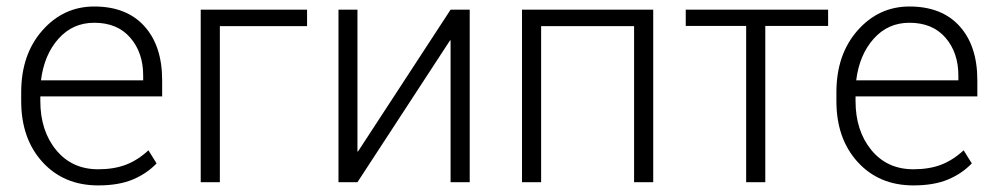

<svg xmlns="http://www.w3.org/2000/svg" viewBox="-20 -558 3052 588"><path d="M280.8 9.8Q175.3 9.8 110.1 -61.8Q44.9 -133.3 44.9 -248.5V-275.4Q44.9 -391.1 109.6 -464.6Q174.3 -538.1 268.6 -538.1Q367.7 -538.1 422.1 -477.8Q476.6 -417.5 476.6 -312.5V-262.7H103.5V-248.5Q103.5 -157.7 151.9 -98.6Q200.2 -39.6 280.8 -39.6Q329.1 -39.6 365.5 -53.5Q401.9 -67.4 434.6 -97.7L459.5 -57.6Q429.7 -26.4 386.7 -8.3Q343.8 9.8 280.8 9.8ZM268.6 -488.3Q202.6 -488.3 158.9 -439.2Q115.2 -390.1 105.5 -312H418.5V-326.7Q418.5 -397 378.9 -442.6Q339.4 -488.3 268.6 -488.3Z M920.4 -478H653.3V0H594.7V-528.3H920.4Z M1359.9 -528.3H1418.5V0H1359.9V-434.1L1358.4 -434.6L1074.7 0H1016.6V-528.3H1074.7V-94.2L1076.2 -93.8Z M1980.5 0H1921.9V-478H1637.2V0H1578.6V-528.3H1980.5Z M2516.1 -478.5H2323.7V0H2265.1V-478.5H2080.1V-528.3H2516.1Z M2777.3 9.8Q2671.9 9.8 2606.7 -61.8Q2541.5 -133.3 2541.5 -248.5V-275.4Q2541.5 -391.1 2606.2 -464.6Q2670.9 -538.1 2765.1 -538.1Q2864.3 -538.1 2918.7 -477.8Q2973.1 -417.5 2973.1 -312.5V-262.7H2600.1V-248.5Q2600.1 -157.7 2648.4 -98.6Q2696.8 -39.6 2777.3 -39.6Q2825.7 -39.6 2862.1 -53.5Q2898.4 -67.4 2931.2 -97.7L2956.1 -57.6Q2926.3 -26.4 2883.3 -8.3Q2840.3 9.8 2777.3 9.8ZM2765.1 -488.3Q2699.2 -488.3 2655.5 -439.2Q2611.8 -390.1 2602.1 -312H2915V-326.7Q2915 -397 2875.5 -442.6Q2835.9 -488.3 2765.1 -488.3Z"/></svg>

Font: Roboto Web
Style: Light
Weight: 300
Designer: Google
Version: Version 1.200310; 2013